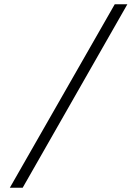

<svg xmlns="http://www.w3.org/2000/svg" viewBox="-20 -706 640 897"><path d="M26 171 516 -686H575L86 171Z"/></svg>

Font: Chivo Mono Thin
Style: Regular
Weight: 250
Designer: Hector Gatti
Foundry: Omnibus-Type
Version: Version 1.008